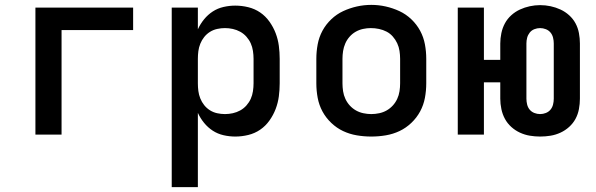

<svg xmlns="http://www.w3.org/2000/svg" viewBox="-20 -551 2440 786"><path d="M125 0V-520H525V-428H232V0Z M683 215V-520H790V-431Q800 -453 815.5 -472Q831 -491 851 -504Q871 -517 895 -522.5Q919 -528 943 -528Q970 -528 996.5 -521.5Q1023 -515 1045 -500Q1067 -485 1083 -462.5Q1099 -440 1108.5 -415Q1118 -390 1121.5 -363.5Q1125 -337 1125 -310V-210Q1125 -183 1121.5 -156.5Q1118 -130 1108.5 -105Q1099 -80 1083 -57.5Q1067 -35 1045 -20Q1023 -5 996.5 1.5Q970 8 943 8Q919 8 895 2.5Q871 -3 851 -16Q831 -29 815.5 -48Q800 -67 790 -89V215ZM901 -84Q917 -84 933 -87.5Q949 -91 963.5 -99Q978 -107 989 -119.5Q1000 -132 1006.5 -146.5Q1013 -161 1015.5 -177.5Q1018 -194 1018 -210V-310Q1018 -326 1015.5 -342.5Q1013 -359 1006.5 -373.5Q1000 -388 989 -400.5Q978 -413 963.5 -421Q949 -429 933 -432.5Q917 -436 901 -436Q885 -436 869 -432.5Q853 -429 839.5 -420.5Q826 -412 816 -399.5Q806 -387 800 -372Q794 -357 792 -341.5Q790 -326 790 -310V-210Q790 -194 792 -178.5Q794 -163 800 -148Q806 -133 816 -120.5Q826 -108 839.5 -99.5Q853 -91 869 -87.5Q885 -84 901 -84Z M1500 8Q1470 8 1440.5 3Q1411 -2 1384.5 -14.5Q1358 -27 1336 -48Q1314 -69 1300 -95Q1286 -121 1280.5 -150.5Q1275 -180 1275 -210V-310Q1275 -340 1280.5 -369.5Q1286 -399 1300 -425Q1314 -451 1336 -472Q1358 -493 1385 -505.5Q1412 -518 1441 -524.5Q1470 -531 1500 -531Q1530 -531 1559 -524.5Q1588 -518 1615 -505.5Q1642 -493 1664 -472Q1686 -451 1700 -425Q1714 -399 1719.5 -369.5Q1725 -340 1725 -310V-210Q1725 -180 1719.5 -150.5Q1714 -121 1700 -95Q1686 -69 1664 -48Q1642 -27 1615.5 -14.5Q1589 -2 1559.5 3Q1530 8 1500 8ZM1500 -84Q1516 -84 1532.5 -87.5Q1549 -91 1563 -99Q1577 -107 1588 -119Q1599 -131 1606 -146Q1613 -161 1615.5 -177.5Q1618 -194 1618 -210V-310Q1618 -326 1615.5 -342.5Q1613 -359 1606 -374Q1599 -389 1588 -401.5Q1577 -414 1562.5 -421.5Q1548 -429 1531.5 -432.5Q1515 -436 1498 -436Q1482 -436 1466 -432.5Q1450 -429 1436 -421Q1422 -413 1411 -400.5Q1400 -388 1393.5 -373Q1387 -358 1384.5 -342Q1382 -326 1382 -310V-210Q1382 -194 1384.5 -177.5Q1387 -161 1394 -146Q1401 -131 1412 -119Q1423 -107 1437 -99Q1451 -91 1467.5 -87.5Q1484 -84 1500 -84Z M2191 8Q2170 8 2149 4.5Q2128 1 2108.5 -8Q2089 -17 2073 -31.5Q2057 -46 2047 -64.5Q2037 -83 2032.5 -104.5Q2028 -126 2028 -147V-214H1961V0H1854V-520H1961V-306H2028V-373Q2028 -394 2032.5 -415.5Q2037 -437 2047 -455.5Q2057 -474 2073 -488.5Q2089 -503 2108.5 -512Q2128 -521 2149 -525.5Q2170 -530 2191 -530Q2213 -530 2234 -525.5Q2255 -521 2274.5 -512Q2294 -503 2310 -488.5Q2326 -474 2336 -455.5Q2346 -437 2350 -415.5Q2354 -394 2354 -373V-147Q2354 -126 2350 -104.5Q2346 -83 2336 -64.5Q2326 -46 2310 -31.5Q2294 -17 2274.5 -8Q2255 1 2234 4.5Q2213 8 2191 8ZM2191 -84Q2203 -84 2214.5 -88.5Q2226 -93 2233.5 -102Q2241 -111 2244 -123Q2247 -135 2247 -147V-373Q2247 -385 2244 -397Q2241 -409 2233.5 -418Q2226 -427 2214.5 -431.5Q2203 -436 2191 -436Q2179 -436 2167.5 -431.5Q2156 -427 2148.5 -417.5Q2141 -408 2138 -396.5Q2135 -385 2135 -373V-147Q2135 -135 2138 -123Q2141 -111 2148.5 -102Q2156 -93 2167.5 -88.5Q2179 -84 2191 -84Z"/></svg>

Font: Zed Mono Semibold Extended
Style: Regular
Weight: 600
Width: 7
Monospace: yes
Designer: Belleve Invis
Foundry: Belleve Invis
Version: Version 1.0.0; ttfautohint (v1.8.4)